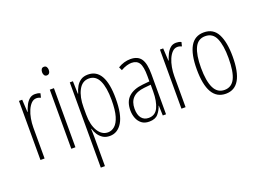

<svg xmlns="http://www.w3.org/2000/svg" viewBox="-132 -1054 2196 1615"><g transform="rotate(-20 966.5 -246.5)"><path d="M216 -537Q226 -537 238.5 -535Q251 -533 262 -527L253 -491Q246 -494 236 -497Q226 -500 215 -500Q189 -500 169 -480Q149 -460 135 -427.5Q121 -395 114 -355.5Q107 -316 107 -278V0H70V-529H99L105 -416H107Q116 -444 129.5 -472Q143 -500 164 -518.5Q185 -537 216 -537Z M365 -727Q381 -727 388 -715.5Q395 -704 395 -689Q395 -671 387 -660.5Q379 -650 364 -650Q350 -650 342.5 -661Q335 -672 335 -688Q335 -704 342 -715.5Q349 -727 365 -727ZM383 -529V0H346V-529Z M690 -539Q842 -539 842 -270Q842 -126 800.5 -58Q759 10 689 10Q652 10 627 -6.5Q602 -23 586 -48Q570 -73 563 -100H560Q560 -88 561 -70Q562 -52 562 -29V234H525V-529H553L556 -416H559Q568 -449 584 -477Q600 -505 625.5 -522Q651 -539 690 -539ZM686 -505Q626 -505 594 -445Q562 -385 562 -291V-228Q562 -135 596 -79.5Q630 -24 685 -24Q718 -24 745.5 -48Q773 -72 789 -125.5Q805 -179 805 -270Q805 -383 776 -444Q747 -505 686 -505Z M1070 -539Q1136 -539 1165 -497Q1194 -455 1194 -359V0H1165L1162 -89H1160Q1148 -51 1122 -20.5Q1096 10 1042 10Q1000 10 974 -10.5Q948 -31 935.5 -63.5Q923 -96 923 -133Q923 -212 968 -253Q1013 -294 1096 -302L1157 -308V-356Q1157 -440 1136 -473Q1115 -506 1068 -506Q1049 -506 1024.5 -499Q1000 -492 972 -476L958 -506Q1012 -539 1070 -539ZM1098 -272Q961 -258 961 -134Q961 -79 984 -50Q1007 -21 1048 -21Q1107 -21 1132.5 -75.5Q1158 -130 1158 -218V-278Z M1478 -537Q1488 -537 1500.5 -535Q1513 -533 1524 -527L1515 -491Q1508 -494 1498 -497Q1488 -500 1477 -500Q1451 -500 1431 -480Q1411 -460 1397 -427.5Q1383 -395 1376 -355.5Q1369 -316 1369 -278V0H1332V-529H1361L1367 -416H1369Q1378 -444 1391.5 -472Q1405 -500 1426 -518.5Q1447 -537 1478 -537Z M1887 -265Q1887 10 1728 10Q1566 10 1566 -267Q1566 -400 1605.5 -469.5Q1645 -539 1727 -539Q1812 -539 1849.5 -466.5Q1887 -394 1887 -265ZM1604 -267Q1604 -148 1634 -86Q1664 -24 1728 -24Q1791 -24 1820.5 -83Q1850 -142 1850 -266Q1850 -378 1822.5 -441.5Q1795 -505 1727 -505Q1662 -505 1633 -443.5Q1604 -382 1604 -267Z"/></g></svg>

Font: Noto Sans Gujarati ExtraCondensed ExtraLight
Style: Regular
Weight: 200
Width: 2
Designer: Jelle Bosma - Monotype Design Team, Universal Thirst
Foundry: Monotype Imaging Inc.
Version: Version 2.106; ttfautohint (v1.8.4.7-5d5b)